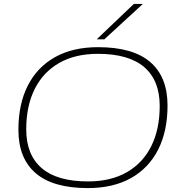

<svg xmlns="http://www.w3.org/2000/svg" viewBox="-20 -951 928 981"><path d="M429 10Q251 10 162.5 -66Q74 -142 74 -288Q74 -419 122 -513.5Q170 -608 261 -659Q352 -710 481 -710Q659 -710 747.5 -634Q836 -558 836 -412Q836 -281 788 -186.5Q740 -92 649 -41Q558 10 429 10ZM430 -24Q546 -24 628 -71Q710 -118 753 -204.5Q796 -291 796 -410Q796 -540 717 -608Q638 -676 480 -676Q364 -676 282 -629Q200 -582 157 -495.5Q114 -409 114 -290Q114 -160 193 -92Q272 -24 430 -24ZM474 -750 664 -931H710L513 -750Z"/></svg>

Font: Georama Extended ExtraLight
Style: Italic
Weight: 200
Width: 7
Italic angle: -9°
Designer: Jean-Baptiste Levee
Foundry: Production Type
Version: Version 1.000